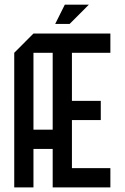

<svg xmlns="http://www.w3.org/2000/svg" viewBox="-20 -812 540 832"><path d="M208.3 -166.7H125V0H41.7V-583.3L125 -666.7H458.3V-583.3H291.7V-375H416.7V-291.7H291.7V-83.3H458.3V0H208.3ZM208.3 -583.3H125V-250H208.3ZM219.2 -708.3 260.8 -791.7H365L281.7 -708.3Z"/></svg>

Font: Yulong
Style: Regular
Weight: 400
Designer: GGBotNet
Foundry: f0n7.com
Version: 1.00